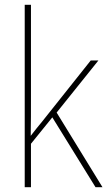

<svg xmlns="http://www.w3.org/2000/svg" viewBox="-20 -780 447 800"><path d="M109 -376V-760H83V0H109V-181L198 -291L378 0H407L216 -311L390 -528H358L156 -274C138 -252 127 -239 108 -214C109 -271 109 -318 109 -376Z"/></svg>

Font: Noto Sans Arabic SemCond Thin
Style: Regular
Weight: 100
Width: 4
Designer: Monotype Design Team, Nadine Chahine, Nizar Qandah and Khaled Hosny
Foundry: Monotype Imaging Inc.
Version: Version 2.012